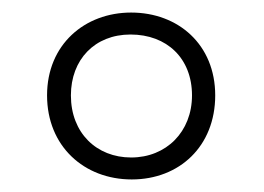

<svg xmlns="http://www.w3.org/2000/svg" viewBox="-20 -743 420 306"><path d="M190 -457C266 -457 323 -510 323 -591C323 -672 264 -723 189 -723C115 -723 55 -672 55 -591C55 -510 114 -457 190 -457ZM189 -492C134 -492 93 -531 93 -591C93 -648 131 -688 188 -688C246 -688 286 -650 286 -591C286 -533 245 -492 189 -492Z"/></svg>

Font: Noto Sans Armenian Condensed ExtraLight
Style: Regular
Weight: 200
Width: 3
Designer: Monotype Design Team
Foundry: Monotype Imaging Inc.
Version: Version 2.008